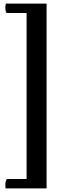

<svg xmlns="http://www.w3.org/2000/svg" viewBox="-20 -798 339 1076"><path d="M241 258V-778H13Q10 -769 10 -757Q10 -734 17 -725H129V205H19Q14 211 12 219.5Q10 228 10 237Q10 249 11 258Z"/></svg>

Font: Petrona SemiBold
Style: Regular
Weight: 600
Designer: Ringo R. Seeber
Foundry: Ringo R. Seeber
Version: Version 2.001; ttfautohint (v1.8.3)